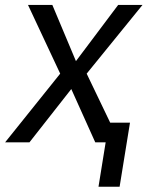

<svg xmlns="http://www.w3.org/2000/svg" viewBox="-23 -565 585 762"><path d="M184.7 -545.5 278.4 -322.4 446 -545.5H542.6L321 -272.7L414.4 -78.1H492.9L451.7 176.1H367.9L396.3 0H355.1L259.9 -211.6L93.8 0H-2.8L215.9 -272.7L88.1 -545.5Z"/></svg>

Font: Karasuma Gothic
Style: Italic
Weight: 400
Italic angle: -9.39999°
Designer: Rasmus Andersson / Ryoko Nishizuka
Foundry: Genbu
Version: Version 1.00